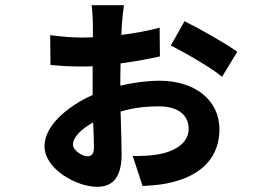

<svg xmlns="http://www.w3.org/2000/svg" viewBox="-20 -657 1040 742"><path d="M318 -53C296 -53 262 -77 262 -98C262 -127 294 -158 340 -184C342 -142 343 -107 343 -86C343 -63 334 -53 318 -53ZM597 -550C554 -538 502 -529 449 -522L451 -562C452 -581 457 -624 459 -637H334C336 -625 339 -581 339 -562V-513C323 -512 308 -512 293 -512C264 -512 219 -515 174 -521L175 -406C218 -402 248 -400 293 -400C308 -400 323 -400 338 -401V-321V-290C238 -245 152 -170 152 -92C152 -3 277 65 355 65C412 65 450 33 450 -61C450 -91 448 -158 446 -226C487 -238 533 -246 594 -246C665 -246 709 -215 709 -159C709 -103 653 -70 588 -60C560 -55 528 -54 493 -54L531 62C553 60 590 59 624 52C771 23 828 -60 828 -157C828 -272 731 -345 597 -345C549 -345 496 -338 445 -326C445 -353 445 -382 446 -412C507 -420 563 -431 598 -439ZM640 -481C689 -457 801 -393 838 -360L897 -457C854 -488 754 -545 693 -575Z"/></svg>

Font: Noto Sans Mono CJK JP Bold
Style: Regular
Weight: 700
Designer: Ryoko NISHIZUKA (kana & ideographs); Paul D. Hunt (Latin, Greek & Cyrillic); Wenlong ZHANG (bopomofo); Sandoll Communica
Foundry: Adobe Systems Incorporated
Version: Version 1.004;PS 1.004;hotconv 1.0.82;makeotf.lib2.5.63406